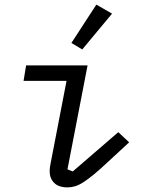

<svg xmlns="http://www.w3.org/2000/svg" viewBox="-20 -799 640 831"><path d="M272 12Q234 12 214.5 -7.5Q195 -27 195 -57Q195 -67 196.5 -77.5Q198 -88 200 -97L268 -449H82L93 -516H359L272 -66L295 -57L492 -227L539 -183L448 -99Q413 -66 387.5 -45Q362 -24 342 -11Q322 2 305.5 7Q289 12 272 12ZM336 -585 289 -613 397 -779 465 -740Z"/></svg>

Font: IBM Plex Mono
Style: Italic
Weight: 400
Italic angle: -9°
Monospace: yes
Designer: Mike Abbink, Paul van der Laan, Pieter van Rosmalen
Foundry: Bold Monday
Version: Version 2.3